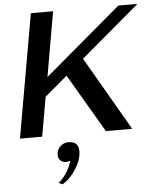

<svg xmlns="http://www.w3.org/2000/svg" viewBox="-63 -753 883 1084"><g transform="rotate(-5 378.5 -211.0)"><path d="M424 -418 666 0H517L323 -331L195 -223L156 0H30L153 -700H279L215 -333L649 -700H757ZM226 268Q250 250 272.5 214.5Q295 179 302 149Q289 154 277 154Q258 154 246 142Q234 130 234 110Q234 82 253.5 63Q273 44 301 44Q358 44 358 100Q358 146 325 199Q292 252 247 278Z"/></g></svg>

Font: Fahkwang Medium
Style: Italic
Weight: 500
Italic angle: -10°
Version: Version 1.000; ttfautohint (v1.6)